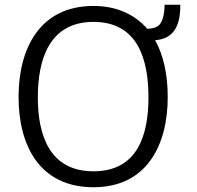

<svg xmlns="http://www.w3.org/2000/svg" viewBox="-20 -777 826 807"><path d="M672 -757C671 -714 663 -689 651 -674C639 -661 622 -657 599 -656C545 -718 468 -752 373 -752C147 -752 58 -573 58 -369C58 -165 147 10 373 10C597 10 685 -167 685 -369C685 -467 666 -547 632 -608C718 -614 738 -680 738 -757ZM373 -57C188 -57 139 -209 139 -368C139 -527 187 -685 373 -685C560 -685 604 -526 604 -368C604 -209 558 -57 373 -57Z"/></svg>

Font: Cheyenne Sans Light
Style: Regular
Weight: 300
Designer: The Public Sans project authors (U.S. Web Design System), Libre Franklin designed by Pablo Impallari and Rodrigo Fuenzal
Foundry: The Cheyenne Sans Project Authors
Version: Version 2.007